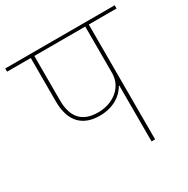

<svg xmlns="http://www.w3.org/2000/svg" viewBox="-178 -840 964 983"><g transform="rotate(-30 303.5 -349.0)"><path d="M442 0H463V-679H627V-698H-20V-679H120V-422C120 -300 182 -246 279 -246C354 -246 410 -279 439 -330H442ZM141 -418V-679H442V-404C442 -318 366 -265 281 -265C190 -265 141 -312 141 -418Z"/></g></svg>

Font: IBM Plex Devanagari Thin
Style: Regular
Weight: 100
Designer: Mike Abbink, Paul van der Laan, Pieter van Rosmalen, Erin McLaughlin
Foundry: Bold Monday
Version: Version 1.0